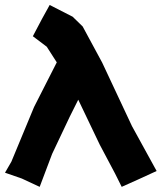

<svg xmlns="http://www.w3.org/2000/svg" viewBox="-21 -724 646 768"><path d="M177.7 -704.1 147.5 -649.4 110.4 -579.1 166 -537.1 206.1 -474.6 115.2 -295.9 24.4 -77.1 -1 -33.2 66.4 -9.8 137.7 23.4 187.5 -108.4 257.8 -256.8 292 -325.2 377.9 -145.5 439.5 -29.3 465.8 23.4 533.2 -6.8 605.5 -40 506.8 -219.7 387.7 -473.6 309.6 -618.2 269.5 -657.2Z"/></svg>

Font: MaokenAssortedSans-TC
Style: Regular
Weight: 500
Version: Version 0.83